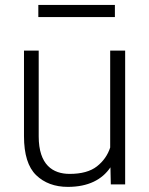

<svg xmlns="http://www.w3.org/2000/svg" viewBox="-20 -728 589 758"><path d="M474.1 0V-528.3H415V-145.5C405.3 -115.7 387.7 -90.8 362.8 -71.3C337.4 -51.3 301.3 -41.5 254.9 -41.5C188.5 -41.5 132.8 -77.1 132.8 -189.5V-528.3H74.7V-190.4C74.7 -118.7 90.8 -67.4 122.6 -36.6C154.3 -5.9 196.3 9.8 248 9.8C328.6 9.8 383.3 -19 416 -67.4L417.5 0ZM131.3 -708.5V-660.6H433.6V-708.5Z"/></svg>

Font: Vazirmatn ExtraLight
Style: Regular
Weight: 200
Designer: Saber Rastikerdar
Foundry: Saber Rastikerdar
Version: Version 33.003